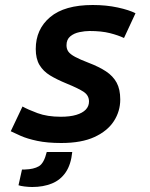

<svg xmlns="http://www.w3.org/2000/svg" viewBox="-20 -558 600 768"><path d="M225 14Q169 14 129 5.5Q89 -3 63 -14.5Q37 -26 23 -33L70 -132Q91 -120 130 -105.5Q169 -91 223 -91Q260 -91 285 -98.5Q310 -106 323 -119.5Q336 -133 336 -152Q336 -176 315.5 -190Q295 -204 246 -224Q207 -240 180 -256.5Q153 -273 138 -298Q123 -323 123 -362Q123 -441 180.5 -489.5Q238 -538 351 -538Q405 -538 451 -528Q497 -518 522 -505L476 -406Q453 -417 419.5 -425.5Q386 -434 338 -434Q320 -434 298 -429.5Q276 -425 261 -412.5Q246 -400 246 -377Q246 -362 253.5 -351.5Q261 -341 280.5 -330.5Q300 -320 334 -307Q376 -291 404 -272.5Q432 -254 446.5 -227.5Q461 -201 461 -160Q461 -113 435.5 -73.5Q410 -34 358 -10Q306 14 225 14ZM109 190Q95 190 78.5 188Q62 186 54 183L68 120H80Q115 119 135.5 107Q156 95 167 50H269Q264 100 243 131Q222 162 187.5 176Q153 190 109 190Z"/></svg>

Font: Ubuntu Sans Mono SemiBold
Style: Italic
Weight: 600
Italic angle: -13.5°
Monospace: yes
Designer: Dalton Maag Ltd
Foundry: Dalton Maag Ltd
Version: Version 1.006